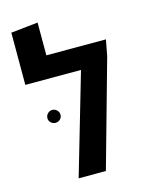

<svg xmlns="http://www.w3.org/2000/svg" viewBox="-115 -833 705 906"><g transform="rotate(-15 237.5 -380.0)"><path d="M158 -600H449L434 -521L288 0H155L298 -491H26V-746L158 -760ZM118 -281Q105 -281 95.5 -290Q86 -299 86 -312Q86 -325 95.5 -334.5Q105 -344 118 -344Q131 -344 140.5 -334.5Q150 -325 150 -312Q150 -299 140.5 -290Q131 -281 118 -281Z"/></g></svg>

Font: Noto Sans Hebrew Condensed SemiBold
Style: Regular
Weight: 600
Width: 3
Designer: Ben Nathan
Foundry: Google LLC
Version: Version 3.001; ttfautohint (v1.8.4.7-5d5b)